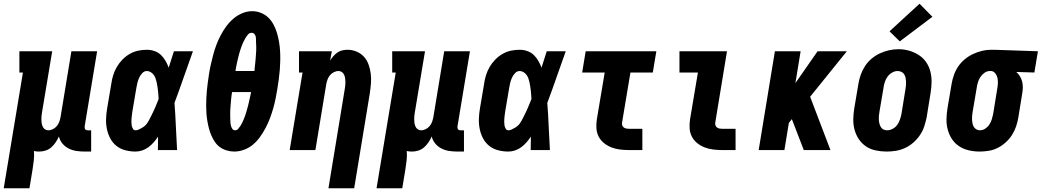

<svg xmlns="http://www.w3.org/2000/svg" viewBox="-50 -805 5588 1030"><path d="M-30 205 73 -416H54V-530H230L176 -206Q174 -196 173 -185.5Q172 -175 172 -164.5Q172 -154 173.5 -144.5Q175 -135 179 -126Q183 -117 191 -111.5Q199 -106 209 -106Q222 -106 234.5 -112.5Q247 -119 255.5 -129.5Q264 -140 268.5 -153Q273 -166 275 -178L333 -530H471L404 -126Q404 -122 404.5 -118Q405 -114 407.5 -111Q410 -108 413.5 -107Q417 -106 421 -106H439V8H403Q380 8 358 4.5Q336 1 317 -9Q298 -19 284.5 -35.5Q271 -52 266 -73Q259 -57 249 -42Q239 -27 225.5 -15Q212 -3 195 2.5Q178 8 161 8Q154 8 146.5 7.5Q139 7 132 5Q134 29 131.5 53.5Q129 78 125 102L108 205Z M677 8Q649 8 622 1Q595 -6 574.5 -22.5Q554 -39 541.5 -62.5Q529 -86 523.5 -113Q518 -140 519 -168Q520 -196 525 -225L547 -355Q550 -378 557 -401Q564 -424 576.5 -445.5Q589 -467 606.5 -485Q624 -503 645.5 -515.5Q667 -528 690.5 -533Q714 -538 738 -538Q759 -538 779 -531Q799 -524 813.5 -510Q828 -496 838 -478.5Q848 -461 855 -442Q862 -464 869 -486Q876 -508 883 -530H985Q960 -461 936 -391.5Q912 -322 886 -253Q891 -190 893.5 -126.5Q896 -63 900 0H797Q797 -18 797.5 -36Q798 -54 798 -72Q787 -56 774.5 -41.5Q762 -27 746.5 -15.5Q731 -4 713 2Q695 8 677 8ZM677 -106Q686 -106 694 -110Q702 -114 710.5 -118.5Q719 -123 726 -129Q733 -135 738.5 -142.5Q744 -150 748.5 -158.5Q753 -167 757 -175Q761 -183 765 -191Q769 -199 773 -207.5Q777 -216 780.5 -224Q784 -232 787.5 -240.5Q791 -249 794.5 -257.5Q798 -266 801 -274Q800 -286 799.5 -297Q799 -308 797.5 -319Q796 -330 794.5 -341.5Q793 -353 790.5 -363.5Q788 -374 784.5 -384.5Q781 -395 774.5 -403.5Q768 -412 758.5 -418Q749 -424 738 -424Q724 -424 713.5 -413Q703 -402 697 -389Q691 -376 687.5 -362.5Q684 -349 682 -336L660 -206Q659 -197 657.5 -187.5Q656 -178 655.5 -168.5Q655 -159 655 -149.5Q655 -140 656.5 -131.5Q658 -123 663 -114.5Q668 -106 677 -106Z M1207 8Q1186 8 1166 2Q1146 -4 1130 -15.5Q1114 -27 1103 -43.5Q1092 -60 1084 -78Q1076 -96 1071 -115.5Q1066 -135 1062.5 -155Q1059 -175 1057.5 -195.5Q1056 -216 1056 -237Q1056 -258 1057 -279.5Q1058 -301 1060 -322Q1062 -343 1065 -364Q1068 -385 1071 -406Q1075 -432 1081 -459Q1087 -486 1094 -512Q1101 -538 1110.5 -563.5Q1120 -589 1133 -614Q1146 -639 1163 -662.5Q1180 -686 1201.5 -704.5Q1223 -723 1249.5 -734Q1276 -745 1303 -745Q1328 -745 1351 -735.5Q1374 -726 1390.5 -709.5Q1407 -693 1418 -672Q1429 -651 1436 -627.5Q1443 -604 1447 -580Q1451 -556 1452.5 -531Q1454 -506 1453.5 -480.5Q1453 -455 1451 -430Q1449 -405 1445.5 -379.5Q1442 -354 1438 -329Q1434 -303 1428.5 -276Q1423 -249 1415.5 -223Q1408 -197 1398.5 -171.5Q1389 -146 1376 -121Q1363 -96 1346.5 -72.5Q1330 -49 1308.5 -30.5Q1287 -12 1260 -2Q1233 8 1207 8ZM1213 -424H1315Q1316 -436 1317 -447Q1318 -458 1319.5 -469Q1321 -480 1321.5 -491Q1322 -502 1323 -513Q1324 -524 1324.5 -535Q1325 -546 1324.5 -556.5Q1324 -567 1323.5 -578Q1323 -589 1323 -600Q1323 -611 1317 -620Q1311 -629 1300 -629Q1288 -629 1280 -619.5Q1272 -610 1266 -599.5Q1260 -589 1255 -578.5Q1250 -568 1246 -557Q1242 -546 1238.5 -535Q1235 -524 1232 -513Q1229 -502 1226.5 -491Q1224 -480 1221.5 -469Q1219 -458 1217 -447Q1215 -436 1213 -424ZM1212 -106Q1221 -106 1228 -114Q1235 -122 1240 -130Q1245 -138 1249.5 -147Q1254 -156 1257.5 -165Q1261 -174 1264.5 -183Q1268 -192 1270.5 -201Q1273 -210 1275.5 -219Q1278 -228 1280.5 -237Q1283 -246 1285 -255.5Q1287 -265 1289 -274Q1291 -283 1293 -292Q1295 -301 1297 -311H1195Q1193 -301 1192 -292Q1191 -283 1190 -274Q1189 -265 1188.5 -255.5Q1188 -246 1187 -237Q1186 -228 1185.5 -219Q1185 -210 1185 -200.5Q1185 -191 1185 -182Q1185 -173 1185.5 -164Q1186 -155 1186.5 -146Q1187 -137 1189.5 -128.5Q1192 -120 1197 -113Q1202 -106 1212 -106Z M1712 205 1799 -324Q1801 -334 1802 -344.5Q1803 -355 1803 -365.5Q1803 -376 1801.5 -385.5Q1800 -395 1796 -404Q1792 -413 1784 -418.5Q1776 -424 1766 -424Q1753 -424 1740.5 -417.5Q1728 -411 1719.5 -400.5Q1711 -390 1706.5 -377Q1702 -364 1700 -352L1642 0H1504L1573 -416H1554V-530H1730L1721 -480Q1729 -493 1738.5 -504Q1748 -515 1760.5 -523.5Q1773 -532 1787 -535Q1801 -538 1814 -538Q1840 -538 1863.5 -528Q1887 -518 1903 -500Q1919 -482 1927.5 -458Q1936 -434 1939 -409Q1942 -384 1940 -358Q1938 -332 1934 -305L1850 205Z M1970 205 2073 -416H2054V-530H2230L2176 -206Q2174 -196 2173 -185.5Q2172 -175 2172 -164.5Q2172 -154 2173.5 -144.5Q2175 -135 2179 -126Q2183 -117 2191 -111.5Q2199 -106 2209 -106Q2222 -106 2234.5 -112.5Q2247 -119 2255.5 -129.5Q2264 -140 2268.5 -153Q2273 -166 2275 -178L2333 -530H2471L2404 -126Q2404 -122 2404.5 -118Q2405 -114 2407.5 -111Q2410 -108 2413.5 -107Q2417 -106 2421 -106H2439V8H2403Q2380 8 2358 4.5Q2336 1 2317 -9Q2298 -19 2284.5 -35.5Q2271 -52 2266 -73Q2259 -57 2249 -42Q2239 -27 2225.5 -15Q2212 -3 2195 2.5Q2178 8 2161 8Q2154 8 2146.5 7.5Q2139 7 2132 5Q2134 29 2131.5 53.5Q2129 78 2125 102L2108 205Z M2677 8Q2649 8 2622 1Q2595 -6 2574.5 -22.5Q2554 -39 2541.5 -62.5Q2529 -86 2523.5 -113Q2518 -140 2519 -168Q2520 -196 2525 -225L2547 -355Q2550 -378 2557 -401Q2564 -424 2576.5 -445.5Q2589 -467 2606.5 -485Q2624 -503 2645.5 -515.5Q2667 -528 2690.5 -533Q2714 -538 2738 -538Q2759 -538 2779 -531Q2799 -524 2813.5 -510Q2828 -496 2838 -478.5Q2848 -461 2855 -442Q2862 -464 2869 -486Q2876 -508 2883 -530H2985Q2960 -461 2936 -391.5Q2912 -322 2886 -253Q2891 -190 2893.5 -126.5Q2896 -63 2900 0H2797Q2797 -18 2797.5 -36Q2798 -54 2798 -72Q2787 -56 2774.5 -41.5Q2762 -27 2746.5 -15.5Q2731 -4 2713 2Q2695 8 2677 8ZM2677 -106Q2686 -106 2694 -110Q2702 -114 2710.5 -118.5Q2719 -123 2726 -129Q2733 -135 2738.5 -142.5Q2744 -150 2748.5 -158.5Q2753 -167 2757 -175Q2761 -183 2765 -191Q2769 -199 2773 -207.5Q2777 -216 2780.5 -224Q2784 -232 2787.5 -240.5Q2791 -249 2794.5 -257.5Q2798 -266 2801 -274Q2800 -286 2799.5 -297Q2799 -308 2797.5 -319Q2796 -330 2794.5 -341.5Q2793 -353 2790.5 -363.5Q2788 -374 2784.5 -384.5Q2781 -395 2774.5 -403.5Q2768 -412 2758.5 -418Q2749 -424 2738 -424Q2724 -424 2713.5 -413Q2703 -402 2697 -389Q2691 -376 2687.5 -362.5Q2684 -349 2682 -336L2660 -206Q2659 -197 2657.5 -187.5Q2656 -178 2655.5 -168.5Q2655 -159 2655 -149.5Q2655 -140 2656.5 -131.5Q2658 -123 2663 -114.5Q2668 -106 2677 -106Z M3324 0Q3300 0 3275.5 -3Q3251 -6 3229.5 -14.5Q3208 -23 3190 -37.5Q3172 -52 3161.5 -72.5Q3151 -93 3149.5 -117.5Q3148 -142 3152 -166L3194 -416H3073L3092 -530H3471L3452 -416H3332L3287 -147Q3286 -140 3288 -133Q3290 -126 3296 -121.5Q3302 -117 3309 -115.5Q3316 -114 3324 -114H3396V0Z M3824 0Q3800 0 3775.5 -3Q3751 -6 3729.5 -14.5Q3708 -23 3690 -37.5Q3672 -52 3661.5 -72.5Q3651 -93 3649.5 -117.5Q3648 -142 3652 -166L3694 -416H3595V-530H3850L3787 -147Q3786 -140 3788 -133Q3790 -126 3796 -121.5Q3802 -117 3809 -115.5Q3816 -114 3824 -114H3896V0Z M4020 0 4107 -530H4245L4217 -359L4336 -530H4493L4296 -286L4405 0H4262L4198 -166L4182 -146L4158 0Z M4706 8Q4677 8 4648 2Q4619 -4 4596 -19.5Q4573 -35 4557.5 -58Q4542 -81 4534.5 -108.5Q4527 -136 4527.5 -165.5Q4528 -195 4533 -225L4555 -355Q4559 -380 4567.5 -404Q4576 -428 4590.5 -450.5Q4605 -473 4626 -490.5Q4647 -508 4671 -519Q4695 -530 4720 -535.5Q4745 -541 4770 -541Q4800 -541 4827.5 -533Q4855 -525 4878.5 -510Q4902 -495 4918 -472Q4934 -449 4941 -421.5Q4948 -394 4947.5 -364.5Q4947 -335 4942 -305L4921 -175Q4916 -151 4908 -126.5Q4900 -102 4885 -80Q4870 -58 4849.5 -40Q4829 -22 4805 -11Q4781 0 4756 4Q4731 8 4706 8ZM4709 -106Q4724 -106 4739 -114Q4754 -122 4763.5 -135.5Q4773 -149 4778 -164Q4783 -179 4786 -194L4807 -324Q4809 -335 4810 -346Q4811 -357 4810.5 -367.5Q4810 -378 4808 -388Q4806 -398 4800.5 -406.5Q4795 -415 4785.5 -419.5Q4776 -424 4765 -424Q4750 -424 4735.5 -415.5Q4721 -407 4711.5 -394Q4702 -381 4697 -366Q4692 -351 4690 -336L4668 -206Q4666 -195 4665 -184.5Q4664 -174 4664.5 -163.5Q4665 -153 4667.5 -143Q4670 -133 4675 -124Q4680 -115 4689 -110.5Q4698 -106 4709 -106ZM4777 -583 4722 -637 4883 -785 4952 -715Z M5205 8Q5176 8 5147.5 1.5Q5119 -5 5096 -20Q5073 -35 5057.5 -58Q5042 -81 5034.5 -108.5Q5027 -136 5027.5 -165.5Q5028 -195 5033 -225L5055 -355Q5059 -379 5067.5 -403Q5076 -427 5090.5 -448.5Q5105 -470 5125.5 -487Q5146 -504 5169.5 -515Q5193 -526 5217.5 -532Q5242 -538 5267 -538Q5271 -538 5275 -538Q5279 -538 5283 -538L5518 -530L5499 -416L5402 -419Q5413 -409 5421 -396.5Q5429 -384 5433 -369Q5437 -354 5437 -337.5Q5437 -321 5434 -305L5413 -175Q5409 -151 5401 -127Q5393 -103 5379 -81Q5365 -59 5345 -41Q5325 -23 5302 -11.5Q5279 0 5254 4Q5229 8 5205 8ZM5207 -106Q5222 -106 5235.5 -115Q5249 -124 5257.5 -137Q5266 -150 5270.5 -164.5Q5275 -179 5278 -194L5299 -324Q5302 -339 5303 -354.5Q5304 -370 5301.5 -384Q5299 -398 5290 -410.5Q5281 -423 5267 -424H5264Q5263 -424 5262 -424Q5261 -424 5260 -424Q5245 -424 5231.5 -414.5Q5218 -405 5209.5 -392Q5201 -379 5196.5 -364.5Q5192 -350 5190 -336L5168 -206Q5166 -195 5165 -184.5Q5164 -174 5164.5 -163.5Q5165 -153 5167 -143Q5169 -133 5174 -124.5Q5179 -116 5188 -111Q5197 -106 5207 -106Z"/></svg>

Font: Iosevka Slab Heavy Oblique
Style: Regular
Weight: 900
Italic angle: -9°
Monospace: yes
Designer: Belleve Invis
Foundry: Belleve Invis
Version: Version 11.1.1; ttfautohint (v1.8.3)